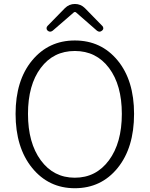

<svg xmlns="http://www.w3.org/2000/svg" viewBox="-20 -949 766 981"><path d="M362.3 12.7Q228.5 12.7 144 -91.3Q59.6 -195.3 59.6 -367.2Q59.6 -538.1 144 -640.1Q228.5 -742.2 362.3 -742.2Q497.1 -742.2 581.1 -640.1Q665 -538.1 665 -367.2Q665 -194.3 581.1 -90.8Q497.1 12.7 362.3 12.7ZM362.3 -41Q470.7 -41 536.6 -129.9Q602.5 -218.8 602.5 -367.2Q602.5 -514.6 537.1 -601.6Q471.7 -688.5 362.3 -688.5Q252.9 -688.5 188 -601.6Q123 -514.6 123 -367.2Q123 -218.8 188.5 -129.9Q253.9 -41 362.3 -41ZM222.7 -793Q217.8 -797.9 217.8 -804.7Q217.8 -811.5 222.7 -816.4L311.5 -907.2Q333 -928.7 362.8 -928.7Q392.6 -928.7 414.1 -907.2L502.9 -816.4Q507.8 -811.5 507.8 -804.7Q507.8 -797.9 502 -793Q495.1 -787.1 488.8 -787.1Q482.4 -787.1 475.6 -792L367.2 -886.7Q365.2 -887.7 362.8 -887.7Q360.4 -887.7 358.4 -886.7L249 -792Q242.2 -787.1 235.8 -787.1Q229.5 -787.1 222.7 -793Z"/></svg>

Font: irohamaru Light
Style: Regular
Weight: 200
Designer: [Source Han Sans]
Ryoko NISHIZUKA  (kana & ideographs); Paul D. Hunt (Latin, Greek & Cyrillic); Wenlong ZHANG  (bopomofo
Version: Version 1.01